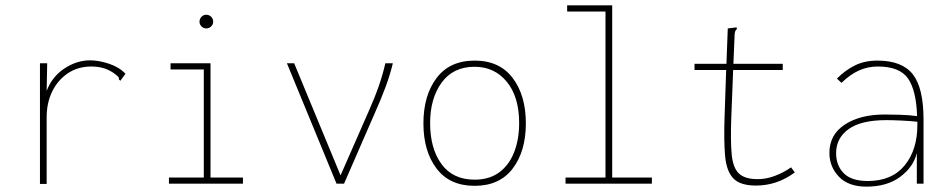

<svg xmlns="http://www.w3.org/2000/svg" viewBox="-20 -685 3540 716"><path d="M129 -449H156L154 -346Q174 -399 220 -429.5Q266 -460 316 -460Q348 -460 386 -447.5Q424 -435 448 -410L434 -391L429 -384L423 -389Q425 -394 420.5 -399Q416 -404 402 -414Q382 -427 362 -432Q342 -437 321 -437Q271 -437 233.5 -412Q196 -387 175 -344.5Q154 -302 154 -248V1H129Z M610 0V-23H740V-426H616V-449H765V-23H886V0ZM749 -579Q739 -579 731.5 -586.5Q724 -594 724 -604Q724 -615 731.5 -622.5Q739 -630 749 -630Q760 -630 767.5 -622.5Q775 -615 775 -604Q775 -594 767.5 -586.5Q760 -579 749 -579Z M1235 0 1050 -449H1077L1250 -31L1354 -268Q1378 -322 1393 -365.5Q1408 -409 1417 -449H1445Q1435 -407 1418 -361Q1401 -315 1375 -257L1263 0Z M1750 8Q1657 8 1608 -56.5Q1559 -121 1559 -225Q1559 -329 1608 -394Q1657 -459 1750 -459Q1843 -459 1892 -394Q1941 -329 1941 -225Q1941 -121 1892 -56.5Q1843 8 1750 8ZM1750 -15Q1805 -15 1842 -42.5Q1879 -70 1897.5 -118Q1916 -166 1916 -226Q1916 -324 1870 -380Q1824 -436 1750 -436Q1670 -436 1627 -377Q1584 -318 1584 -226Q1584 -131 1626.5 -73Q1669 -15 1750 -15Z M2089 0V-23H2238V-642H2095V-665H2263V-23H2411V0Z M2799 7Q2740 7 2714.5 -20Q2689 -47 2684 -103.5Q2679 -160 2682 -248L2688 -424H2570V-447H2689L2694 -579L2719 -582L2727 -583L2728 -576Q2723 -573 2721 -566.5Q2719 -560 2719 -543L2715 -447H2899V-424H2714L2707 -244Q2704 -160 2708.5 -110.5Q2713 -61 2734 -39.5Q2755 -18 2801 -17Q2834 -16 2868 -28.5Q2902 -41 2930 -61L2944 -42Q2910 -17 2874 -5Q2838 7 2799 7Z M3211 11Q3144 11 3108.5 -26Q3073 -63 3073 -115Q3073 -183 3130.5 -220.5Q3188 -258 3279 -258Q3302 -258 3336 -257Q3370 -256 3400 -252Q3397 -348 3366 -392.5Q3335 -437 3253 -437Q3217 -437 3184 -422.5Q3151 -408 3118 -376L3101 -392Q3133 -424 3169 -441.5Q3205 -459 3252 -459Q3344 -459 3384 -408Q3424 -357 3424 -239V0H3399V-114Q3386 -62 3337 -25.5Q3288 11 3211 11ZM3098 -114Q3098 -68 3126.5 -39Q3155 -10 3216 -10Q3306 -10 3353.5 -68Q3401 -126 3401 -219Q3401 -225 3401 -231Q3374 -234 3340.5 -235.5Q3307 -237 3285 -237Q3191 -237 3144.5 -203.5Q3098 -170 3098 -114Z"/></svg>

Font: Inconsolata ExtraLight
Style: Regular
Weight: 200
Monospace: yes
Designer: Raph Levien, Cyreal, Brenton Simpson
Foundry: Raph Levien, Cyreal, Google
Version: Version 3.001; ttfautohint (v1.8.2.53-6de2)